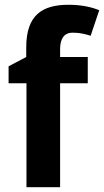

<svg xmlns="http://www.w3.org/2000/svg" viewBox="-20 -785 436 805"><path d="M348 -436V-546H232V-582C233 -622 248 -648 285 -648C315 -648 338 -642 360 -635L396 -742C366 -755 321 -765 268 -765C159 -765 90 -724 90 -586V-546L16 -507V-436H91V0H232V-436Z"/></svg>

Font: Noto Sans Kannada SemiCondensed
Style: Bold
Weight: 700
Width: 4
Designer: Jelle Bosma - Monotype Design Team
Foundry: Monotype Imaging Inc.
Version: Version 2.005